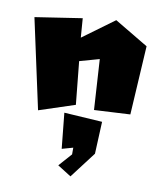

<svg xmlns="http://www.w3.org/2000/svg" viewBox="-77 -476 661 788"><g transform="rotate(10 253.5 -82.0)"><path d="M200 -3 215 145 261 132V160L213 214L270 250L353 141L359 7ZM11 -368 92 6 241 -43 223 -222 305 -245 318 -35 468 -43 485 -330 344 -414 213 -318 207 -398Z"/></g></svg>

Font: Super Mario
Style: Regular
Weight: 400
Version: Version 1.0